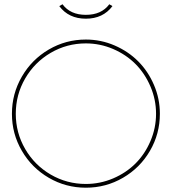

<svg xmlns="http://www.w3.org/2000/svg" viewBox="-20 -874 807 903"><path d="M54.2 -338.9Q54.2 -249.5 98.4 -173.3Q142.6 -97.2 218.5 -53Q294.4 -8.8 383.8 -8.8Q450.7 -8.8 512 -34.9Q573.2 -61 617.4 -105.2Q661.6 -149.4 687.7 -210.7Q713.9 -272 713.9 -338.9Q713.9 -405.8 687.7 -467Q661.6 -528.3 617.4 -572.8Q573.2 -617.2 512 -643.6Q450.7 -669.9 383.8 -669.9Q294.4 -669.9 218.5 -625.5Q142.6 -581.1 98.4 -504.9Q54.2 -428.7 54.2 -338.9ZM383.8 -688Q454.6 -688 519 -660.2Q583.5 -632.3 630.1 -585.4Q676.8 -538.6 704.3 -474.1Q731.9 -409.7 731.9 -338.9Q731.9 -244.6 685.3 -164.6Q638.7 -84.5 558.3 -37.8Q478 8.8 383.8 8.8Q289.6 8.8 209.5 -37.8Q129.4 -84.5 82.8 -164.6Q36.1 -244.6 36.1 -338.9Q36.1 -433.1 82.8 -513.7Q129.4 -594.2 209.5 -641.1Q289.6 -688 383.8 -688ZM383.8 -804.2Q457.5 -804.2 494.1 -854L508.8 -845.2Q464.4 -786.1 383.8 -786.1Q303.2 -786.1 258.8 -845.2L273.9 -854Q310.5 -804.2 383.8 -804.2Z"/></svg>

Font: Rawengulk
Style: Light
Weight: 300
Version: Version 0.92